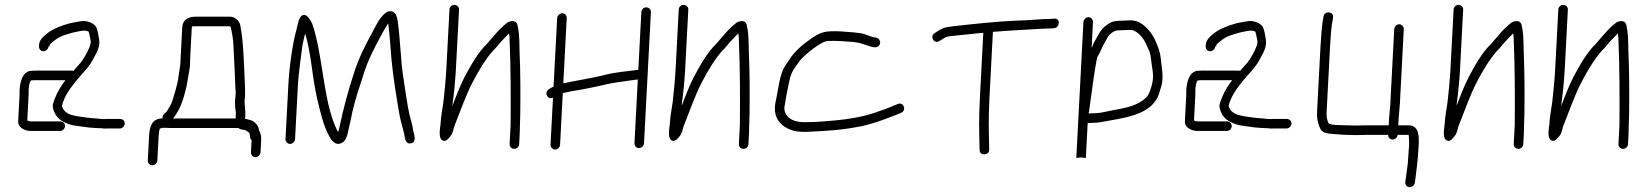

<svg xmlns="http://www.w3.org/2000/svg" viewBox="-20 -554 6711 783"><path d="M182.1 -365 182.5 -372C200.5 -389.1 219.2 -403.7 246.6 -412L273 -420C281.8 -422 289.2 -423.7 295.3 -425C310.4 -427.7 326 -432.8 341.3 -425C343.6 -419 345.3 -412.3 346.2 -405C349.2 -389.8 352.7 -384.6 347.3 -368C340.3 -347.4 321.7 -313.6 308.6 -298C297.7 -285.2 288.3 -276.7 279.9 -265C277.3 -265.7 274.9 -266 272.9 -266H121.9C115.3 -266 108.9 -265.7 102.9 -265C70.8 -258.2 61.6 -220.5 59.5 -182C60 -177.3 60 -171 59.5 -163L54.6 -68C54.2 -62 54.3 -56.3 54.7 -51C57.6 -33.8 81.6 -20 104 -20H225C235.6 -20 244.5 -28.4 245 -39C245.6 -49.6 237.7 -59 225 -59H105C103 -59 98.8 -60 92.2 -62C92.2 -62.7 91.9 -63 91.3 -63L96.5 -163C97 -171.7 97 -179 96.7 -185C97.2 -195.8 99.3 -218.9 105.7 -225C105.8 -225.7 106.1 -226 106.8 -226C110.2 -226.7 113.9 -227 117.9 -227H246.9C229.9 -204.5 213.7 -179.9 202.8 -150C194.1 -126.1 191.6 -119.2 202 -96C214.4 -66.3 240.4 -53.5 273.3 -44C288.9 -40.6 324.5 -36.7 341.7 -34L369.6 -32C378.3 -31.3 386.2 -31 393.6 -31C401.5 -29.7 408.8 -29.3 415.5 -30H468.5C479.1 -30 488 -39.4 488.6 -50C489.1 -60.6 481.2 -69 468.5 -69H413.5C399.9 -67.1 386.1 -70 371.6 -71L345.7 -73C296.4 -80.7 244.4 -79.1 232.3 -122C243.1 -164.8 268.6 -196.2 291.7 -225.5C315 -255 342.8 -278 361.5 -316C374.2 -339 389 -363.8 384.5 -392C382.1 -405.9 378.8 -428 374 -440C367.1 -458.5 334.9 -473 306.4 -467C290.8 -463.6 278.5 -462.6 260.9 -458C229.7 -449.2 199.3 -437.8 175.9 -420.5C161.1 -409.5 140.5 -392.9 139.4 -372L139 -365C138.5 -354.4 146.4 -345 157 -345C167.6 -345 177.5 -354.4 178 -365Z M621.7 101 627 0C627.3 -6.7 628 -12.7 628.9 -18L631.6 -30H633.6C638.3 -32 643.7 -33 649.7 -33C659 -32.3 667 -32 673.7 -32H952.7C957.4 -27.1 962.7 -26.3 970.3 -25C981.9 -25 992.7 -16.8 998.5 -9C998.4 -7 998.4 -7 998.2 -4L999.8 4C999.5 9.3 1001.6 13.7 1006.1 17L1003.4 68C1002.9 77.7 1011.4 87 1021.4 87C1031.5 87 1041.9 77.7 1042.4 68L1045.3 13C1046 -0.8 1040.8 -15.4 1035.3 -25C1035.4 -26 1035.4 -26 1035.5 -28C1033.3 -38 1028.1 -46.7 1019.8 -54C1008.1 -64 999.1 -64.8 982.6 -69C981.3 -69 980 -69.3 978.7 -70C979.4 -72 979.9 -74.3 980 -77L980.5 -85C981.6 -106 976.5 -124.2 977.6 -145C977.8 -149.7 978.5 -155 979.4 -161C979.8 -167.7 979.8 -174 979.4 -180L979.3 -197C978.8 -207 978.8 -207 978.4 -217C974.6 -297.2 973.1 -384 959.7 -452C956.7 -468.8 937.5 -486 918.5 -486H778.5C746 -486 724.8 -473.1 723.1 -441L716 -305C716.5 -301.7 716.2 -297 715.3 -291C713 -274.2 711.4 -267.8 709.2 -251C707.6 -240 707.6 -240 706 -229C702.6 -206.8 689.3 -162.4 682.4 -141C678.8 -129.2 668.5 -115 663.5 -105C657.6 -91.9 640.6 -89.9 642.7 -71C601.5 -71 590.2 -41 588 0L582.7 101C582.2 111.3 591.1 120 601.2 120C611.4 120 621.2 111.3 621.7 101ZM921.2 -442C926.3 -419.9 931.7 -391.8 932.1 -365C935.5 -313.2 937.6 -245.2 940.1 -193L941.2 -176C940.9 -170 940.9 -170 940.5 -163C939.5 -156.3 938.9 -150.3 938.6 -145C937.7 -127.1 939.2 -111.3 942 -95L941 -77C940.9 -75 941.2 -73 941.7 -71H685.7C696 -82.1 699.9 -92.7 708.6 -106C724.2 -134.3 739.6 -188.5 744.8 -225C748.8 -252.6 756.8 -280 755.1 -308L762.1 -441C762.2 -442.3 762.6 -444 763.4 -446C766.7 -446.7 770.8 -447 775.4 -447H916.4C917.7 -447 921.2 -443.3 921.2 -442Z M1183.3 13 1195.2 -213C1196.7 -243 1209.3 -342.5 1213.3 -368C1217.1 -385.3 1219.6 -401.4 1224.9 -417C1235.8 -378 1242.9 -340.6 1249.5 -295C1258.9 -225.2 1266.5 -173.4 1284.1 -107C1298.4 -53.1 1301 -44.8 1315.6 -12C1324.5 4.7 1338.9 38 1365.3 32C1390.7 26.2 1396.2 1.3 1402.7 -32C1407.8 -52.7 1412.6 -74.7 1417.1 -98C1428.1 -146 1444.9 -197.1 1459.7 -242C1480.1 -309.6 1506.2 -357.2 1536.7 -414C1551 -440.6 1556 -446.2 1563.1 -459C1568.9 -419.7 1572.7 -356.8 1576.4 -313C1584 -236.9 1593.8 -176.9 1605.6 -106C1612.3 -63.5 1619.6 -43.6 1628.4 -8C1631.1 10.4 1633.6 34.9 1655.9 30.5C1679.4 25.9 1670 -1.5 1665.9 -18C1660.3 -56.1 1651.4 -72.6 1644 -115C1637.2 -154.6 1629.8 -204.9 1623.8 -245C1614.3 -306.5 1611.4 -406.9 1601.6 -469C1599.3 -488.3 1592.9 -500.7 1582.5 -506C1569.5 -511.3 1556.6 -507.3 1543.9 -494C1524.7 -473.6 1521.5 -465.3 1503.1 -431C1470.9 -371.1 1444.6 -323.1 1422.2 -252C1400 -184.6 1380.3 -111.6 1365 -38C1363.2 -29.3 1361.2 -22 1358.8 -16C1351.7 -27.7 1346.4 -40.4 1340.9 -55C1296.8 -172.2 1294.5 -338.7 1253 -458C1246.6 -468.3 1233.6 -498.5 1215.3 -492.5C1199.1 -487.2 1194.3 -455.1 1189.8 -436C1174.4 -384.9 1159.8 -281.9 1156.2 -213L1144.3 13C1143.8 23.3 1152.6 33 1162.8 33C1172.9 33 1182.8 23.3 1183.3 13Z M1813 -515 1800 -268C1798.2 -233.8 1792.2 -170.6 1788.2 -137C1783.2 -103.4 1778.1 -77.9 1776.5 -47C1773.5 -22.7 1767.2 11.9 1786.5 19.5C1801 25.2 1812.5 5.8 1818.6 -1C1826.4 -9.9 1829.7 -28.9 1833.1 -40C1855.8 -95.5 1880 -167.7 1908.6 -221C1932.9 -267.7 1960.5 -313.3 1991.2 -348C2002.3 -357.2 2013.1 -373.3 2024.2 -385C2037.8 -398 2042.7 -405.4 2055.9 -418C2057.5 -410 2058.3 -400 2058.3 -388C2063 -278 2063.3 -158.8 2062.3 -43L2058.2 34C2057.7 44.6 2066.7 53 2077.2 53C2087.8 53 2096.7 44.6 2097.2 34L2099.5 -10C2100 -20 2100.3 -31.7 2100.4 -45C2100.9 -55 2101.3 -70 2101.7 -90C2102.7 -173 2102.6 -262.1 2098.9 -341C2098.3 -374.2 2098.2 -403.2 2094.5 -430C2091.2 -445.6 2091.7 -458.7 2081.9 -465C2072.8 -470.8 2054.8 -467.3 2048.2 -461C2016.4 -437.3 1991.8 -404.5 1965.7 -375C1929.4 -340.6 1899.6 -286.7 1873.5 -238C1855.6 -201.7 1839.9 -162.1 1825.4 -123C1825.7 -128 1825.7 -128 1826 -134C1831.2 -168.5 1837.1 -231.8 1839 -268L1852 -515C1852.5 -525.6 1843.5 -534 1833 -534C1822.4 -534 1813.5 -525.6 1813 -515Z M2595.5 -505 2583.1 -269H2580.1C2534.3 -263.3 2486.6 -259.3 2440.9 -247C2391.4 -234.8 2326.1 -225.1 2277.2 -214L2291.2 -480C2291.7 -490.6 2283.8 -500 2273.2 -500C2262.6 -500 2252.7 -490.6 2252.2 -480L2237.5 -201C2229.9 -197.8 2224.7 -193.8 2218 -190C2196.9 -175.5 2213.9 -145 2235.2 -156L2225.1 36C2224.6 46.6 2233.5 56 2244.1 56C2254.7 56 2263.6 46.6 2264.1 36L2275.1 -174C2285.3 -176.7 2297.1 -179.3 2310.5 -182C2349.5 -187.7 2409.1 -199.7 2448 -209C2482.2 -217.7 2518.1 -220.6 2550.8 -226C2565.9 -228 2565.9 -228 2581.1 -230L2567.4 30C2566.9 40.6 2574.8 50 2585.4 50C2595.9 50 2605.9 40.6 2606.4 30L2634.5 -505C2635 -515.6 2626 -524 2615.5 -524C2604.9 -524 2596 -515.6 2595.5 -505Z M2748 -515 2735 -268C2733.2 -233.8 2727.2 -170.6 2723.2 -137C2718.2 -103.4 2713.1 -77.9 2711.5 -47C2708.5 -22.7 2702.2 11.9 2721.5 19.5C2736 25.2 2747.5 5.8 2753.6 -1C2761.4 -9.9 2764.7 -28.9 2768.1 -40C2790.8 -95.5 2815 -167.7 2843.6 -221C2867.9 -267.7 2895.5 -313.3 2926.2 -348C2937.3 -357.2 2948.1 -373.3 2959.2 -385C2972.8 -398 2977.7 -405.4 2990.9 -418C2992.5 -410 2993.3 -400 2993.3 -388C2998 -278 2998.3 -158.8 2997.3 -43L2993.2 34C2992.7 44.6 3001.7 53 3012.2 53C3022.8 53 3031.7 44.6 3032.2 34L3034.5 -10C3035 -20 3035.3 -31.7 3035.4 -45C3035.9 -55 3036.3 -70 3036.7 -90C3037.7 -173 3037.6 -262.1 3033.9 -341C3033.3 -374.2 3033.2 -403.2 3029.5 -430C3026.2 -445.6 3026.7 -458.7 3016.9 -465C3007.8 -470.8 2989.8 -467.3 2983.2 -461C2951.4 -437.3 2926.8 -404.5 2900.7 -375C2864.4 -340.6 2834.6 -286.7 2808.5 -238C2790.6 -201.7 2774.9 -162.1 2760.4 -123C2760.7 -128 2760.7 -128 2761 -134C2766.2 -168.5 2772.1 -231.8 2774 -268L2787 -515C2787.5 -525.6 2778.5 -534 2768 -534C2757.4 -534 2748.5 -525.6 2748 -515Z M3555 -400C3539 -402 3520.9 -408.6 3507.7 -414C3488.5 -421.5 3435 -423.9 3408.3 -426C3343.8 -428.5 3327.8 -425.9 3277.4 -389C3227.6 -352.8 3210 -329.7 3183 -287C3158.6 -252.9 3153.2 -181.8 3142 -134C3133.3 -86.9 3152 -54.3 3179.9 -37C3216.5 -13.9 3244.9 -13.7 3322 -19C3403 -23.6 3430.9 -27.6 3492 -39C3544.9 -50.4 3596 -70.5 3640.6 -88L3654.9 -94C3678.5 -103.9 3665.1 -139.8 3641.8 -130L3626.5 -124C3602.8 -113.3 3572.7 -102.8 3543.9 -93C3508.9 -81.1 3462.9 -72.2 3422.5 -67C3396.5 -63.1 3264.9 -50.6 3234 -58C3220.8 -60.7 3210.4 -64.7 3202.7 -70C3187.1 -79.4 3173.2 -102.4 3180.7 -127C3184.1 -152.1 3193.8 -201.3 3199.9 -228C3208.1 -265.2 3223.5 -280.1 3243.1 -308C3256.5 -325.8 3326.5 -385.4 3356.3 -387C3393.4 -388.5 3422.9 -385.4 3458.1 -383C3490.6 -379.2 3492.5 -376 3515.8 -369C3529 -365 3548.2 -356.2 3560.6 -364.5C3575.5 -374.5 3570.2 -396.1 3555 -400Z M4232.9 -437C4243.6 -437 4254.3 -437.3 4265 -438L4279 -439C4304 -442.1 4304.3 -481.1 4279.1 -478L4264 -477C4254 -476.3 4243.6 -476 4232.9 -476C4197 -473.9 4172.5 -471.1 4126.6 -470C4035.3 -465.7 3952.6 -456.4 3867.4 -447C3829.7 -441.8 3830.4 -442.5 3805.4 -428L3792 -419C3769.8 -406.7 3789.4 -371.9 3811.3 -387L3824.7 -395C3841.8 -406.5 3840.3 -404.4 3869.4 -408C3907.6 -412.2 3945.3 -416.2 3985 -420H3990L3976.4 -160C3971.2 -61.4 3973.2 -30.1 3974.6 45L3974.9 59C3976.7 83.5 4015.9 80.2 4014.1 55L4013.8 42C4012.4 -33.3 4010.3 -62.2 4015.4 -160L4029.2 -424C4087.9 -429.3 4175.8 -433.4 4232.9 -437Z M4419.8 -91C4419.9 -94.3 4420.4 -97.3 4421.2 -100C4423.5 -117.3 4427.8 -148 4434.1 -192C4438.4 -230.9 4452.4 -314.3 4454.8 -321C4463.5 -332.6 4472.9 -358.2 4480.5 -372L4493.8 -396C4500 -409.8 4507 -414.9 4518.2 -423C4531.2 -432 4538.6 -429.9 4563.6 -431C4593.8 -432.3 4598.7 -433.9 4615.2 -423C4631.8 -411.5 4644.7 -394.9 4653.7 -375C4661.7 -357 4661.7 -357 4668 -343C4670.9 -334.3 4673 -323.7 4674.3 -311C4676.9 -279.6 4687.2 -249.6 4679.3 -216C4675.2 -197.4 4666.8 -168 4654.2 -156C4620.6 -124.1 4575.3 -114.2 4516.5 -104C4474.9 -95.8 4466.5 -92 4433.8 -92C4428.5 -92 4423.8 -91.7 4419.8 -91ZM4398.3 -464 4369.3 90 4388.4 88C4393.6 88 4401.4 90 4405.8 90H4408.3L4415.7 -52C4421.1 -52.7 4426.8 -53 4432.8 -53C4442.1 -53 4452.5 -53.7 4463.9 -55C4561.9 -73.2 4678 -82.7 4707.1 -173C4711.9 -188.3 4715.5 -200.7 4718 -210C4725.3 -249 4716.9 -281.1 4713.6 -317C4709.9 -349.5 4700.7 -366.6 4689.6 -393C4677 -418.3 4660.6 -439.5 4638.8 -455C4616.3 -470.6 4602.6 -472.8 4564.6 -470C4529.5 -468.7 4519 -469.5 4497.8 -455C4480.6 -443.9 4470.1 -432 4459.6 -413C4449.5 -394.7 4441.6 -382.5 4432.9 -361C4432.9 -360.3 4432.5 -359.3 4431.8 -358L4437.3 -464C4437.9 -474.3 4429 -484 4418.9 -484C4408.7 -484 4398.9 -474.3 4398.3 -464Z M4940.1 -365 4940.5 -372C4958.5 -389.1 4977.2 -403.7 5004.6 -412L5031 -420C5039.8 -422 5047.2 -423.7 5053.3 -425C5068.4 -427.7 5084 -432.8 5099.3 -425C5101.6 -419 5103.3 -412.3 5104.2 -405C5107.2 -389.8 5110.7 -384.6 5105.3 -368C5098.3 -347.4 5079.7 -313.6 5066.6 -298C5055.7 -285.2 5046.3 -276.7 5037.9 -265C5035.3 -265.7 5032.9 -266 5030.9 -266H4879.9C4873.3 -266 4866.9 -265.7 4860.9 -265C4828.8 -258.2 4819.6 -220.5 4817.5 -182C4818 -177.3 4818 -171 4817.5 -163L4812.6 -68C4812.2 -62 4812.3 -56.3 4812.7 -51C4815.6 -33.8 4839.6 -20 4862 -20H4983C4993.6 -20 5002.5 -28.4 5003 -39C5003.6 -49.6 4995.7 -59 4983 -59H4863C4861 -59 4856.8 -60 4850.2 -62C4850.2 -62.7 4849.9 -63 4849.3 -63L4854.5 -163C4855 -171.7 4855 -179 4854.7 -185C4855.2 -195.8 4857.3 -218.9 4863.7 -225C4863.8 -225.7 4864.1 -226 4864.8 -226C4868.2 -226.7 4871.9 -227 4875.9 -227H5004.9C4987.9 -204.5 4971.7 -179.9 4960.8 -150C4952.1 -126.1 4949.6 -119.2 4960 -96C4972.4 -66.3 4998.4 -53.5 5031.3 -44C5046.9 -40.6 5082.5 -36.7 5099.7 -34L5127.6 -32C5136.3 -31.3 5144.2 -31 5151.6 -31C5159.5 -29.7 5166.8 -29.3 5173.5 -30H5226.5C5237.1 -30 5246 -39.4 5246.6 -50C5247.1 -60.6 5239.2 -69 5226.5 -69H5171.5C5157.9 -67.1 5144.1 -70 5129.6 -71L5103.7 -73C5054.4 -80.7 5002.4 -79.1 4990.3 -122C5001.1 -164.8 5026.6 -196.2 5049.7 -225.5C5073 -255 5100.8 -278 5119.5 -316C5132.2 -339 5147 -363.8 5142.5 -392C5140.1 -405.9 5136.8 -428 5132 -440C5125.1 -458.5 5092.9 -473 5064.4 -467C5048.8 -463.6 5036.5 -462.6 5018.9 -458C4987.7 -449.2 4957.3 -437.8 4933.9 -420.5C4919.1 -409.5 4898.5 -392.9 4897.4 -372L4897 -365C4896.5 -354.4 4904.4 -345 4915 -345C4925.6 -345 4935.5 -354.4 4936 -365Z M5680.2 -4H5724.2C5725.4 -0.7 5725.9 2.7 5725.7 6C5726.7 27.6 5727.6 29.2 5724.8 61C5723.8 79.7 5722.6 97 5721.1 113L5711.1 188C5710.2 193.3 5711.4 198.2 5714.9 202.5C5725.9 216.4 5747.1 207.4 5750 191L5753.3 166C5757.9 130.3 5761.8 98.9 5763.8 62C5768.1 11.2 5771.6 -43 5724.3 -43H5682.3L5683.6 -69C5684.9 -93.1 5689.8 -128.2 5690.1 -155L5704.8 -435C5705.4 -445.6 5696.4 -455 5685.8 -455C5675.3 -455 5666.4 -445.6 5665.8 -435L5651.1 -154C5650.9 -127.6 5645.9 -92.9 5644.6 -69L5643.3 -43H5554.3C5540.9 -43 5526.6 -42.7 5511.2 -42C5497.2 -42 5483.9 -42.3 5471.3 -43C5454.8 -43.8 5402.1 -42.3 5397.7 -52C5391 -67 5389.1 -77.8 5390.2 -99L5404.2 -366C5405.2 -385.1 5409 -439 5411.8 -455L5416.3 -482C5420.8 -507.6 5381.9 -511.4 5377.5 -487L5373.1 -460C5370.5 -443.1 5366.2 -386.2 5365.2 -366L5351.2 -99C5349.7 -70.4 5353.7 -56.8 5360.9 -37C5370.4 -11.3 5386.8 -9.7 5423.4 -7C5454.6 -4.4 5477.3 -3 5510.2 -3C5524.9 -3.7 5538.9 -4 5552.2 -4H5641.2C5640.7 6.6 5648.6 15 5659.2 15C5670.3 15 5678.4 6.1 5680.2 -4Z M5908 -515 5895 -268C5893.2 -233.8 5887.2 -170.6 5883.2 -137C5878.2 -103.4 5873.1 -77.9 5871.5 -47C5868.5 -22.7 5862.2 11.9 5881.5 19.5C5896 25.2 5907.5 5.8 5913.6 -1C5921.4 -9.9 5924.7 -28.9 5928.1 -40C5950.8 -95.5 5975 -167.7 6003.6 -221C6027.9 -267.7 6055.5 -313.3 6086.2 -348C6097.3 -357.2 6108.1 -373.3 6119.2 -385C6132.8 -398 6137.7 -405.4 6150.9 -418C6152.5 -410 6153.3 -400 6153.3 -388C6158 -278 6158.3 -158.8 6157.3 -43L6153.2 34C6152.7 44.6 6161.7 53 6172.2 53C6182.8 53 6191.7 44.6 6192.2 34L6194.5 -10C6195 -20 6195.3 -31.7 6195.4 -45C6195.9 -55 6196.3 -70 6196.7 -90C6197.7 -173 6197.6 -262.1 6193.9 -341C6193.3 -374.2 6193.2 -403.2 6189.5 -430C6186.2 -445.6 6186.7 -458.7 6176.9 -465C6167.8 -470.8 6149.8 -467.3 6143.2 -461C6111.4 -437.3 6086.8 -404.5 6060.7 -375C6024.4 -340.6 5994.6 -286.7 5968.5 -238C5950.6 -201.7 5934.9 -162.1 5920.4 -123C5920.7 -128 5920.7 -128 5921 -134C5926.2 -168.5 5932.1 -231.8 5934 -268L5947 -515C5947.5 -525.6 5938.5 -534 5928 -534C5917.4 -534 5908.5 -525.6 5908 -515Z M6335 -515 6322 -268C6320.2 -233.8 6314.2 -170.6 6310.2 -137C6305.2 -103.4 6300.1 -77.9 6298.5 -47C6295.5 -22.7 6289.2 11.9 6308.5 19.5C6323 25.2 6334.5 5.8 6340.6 -1C6348.4 -9.9 6351.7 -28.9 6355.1 -40C6377.8 -95.5 6402 -167.7 6430.6 -221C6454.9 -267.7 6482.5 -313.3 6513.2 -348C6524.3 -357.2 6535.1 -373.3 6546.2 -385C6559.8 -398 6564.7 -405.4 6577.9 -418C6579.5 -410 6580.3 -400 6580.3 -388C6585 -278 6585.3 -158.8 6584.3 -43L6580.2 34C6579.7 44.6 6588.7 53 6599.2 53C6609.8 53 6618.7 44.6 6619.2 34L6621.5 -10C6622 -20 6622.3 -31.7 6622.4 -45C6622.9 -55 6623.3 -70 6623.7 -90C6624.7 -173 6624.6 -262.1 6620.9 -341C6620.3 -374.2 6620.2 -403.2 6616.5 -430C6613.2 -445.6 6613.7 -458.7 6603.9 -465C6594.8 -470.8 6576.8 -467.3 6570.2 -461C6538.4 -437.3 6513.8 -404.5 6487.7 -375C6451.4 -340.6 6421.6 -286.7 6395.5 -238C6377.6 -201.7 6361.9 -162.1 6347.4 -123C6347.7 -128 6347.7 -128 6348 -134C6353.2 -168.5 6359.1 -231.8 6361 -268L6374 -515C6374.5 -525.6 6365.5 -534 6355 -534C6344.4 -534 6335.5 -525.6 6335 -515Z"/></svg>

Font: Just Breathe
Style: Obl1
Weight: 400
Foundry: Cannot Into Space Fonts
Version: Version 0.72